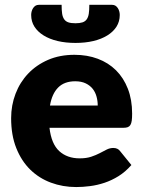

<svg xmlns="http://www.w3.org/2000/svg" viewBox="-20 -748 579 776"><path d="M375 -321.5Q375 -340 370.2 -357.5Q365.5 -375 354.8 -388.8Q344 -402.5 326.5 -411Q309 -419.5 284 -419.5Q240 -419.5 215 -394.2Q190 -369 182 -321.5ZM180 -231.5Q187.5 -166.5 219.5 -137.2Q251.5 -108 302 -108Q329 -108 348.5 -114.5Q368 -121 383.2 -129Q398.5 -137 411.2 -143.5Q424 -150 438 -150Q456.5 -150 466 -136.5L511 -81Q487 -53.5 459.2 -36.2Q431.5 -19 402.2 -9.2Q373 0.5 343.8 4.2Q314.5 8 288 8Q233.5 8 185.8 -9.8Q138 -27.5 102.2 -62.5Q66.5 -97.5 45.8 -149.5Q25 -201.5 25 -270.5Q25 -322.5 42.8 -369Q60.5 -415.5 93.8 -450.5Q127 -485.5 174.2 -506Q221.5 -526.5 281 -526.5Q332.5 -526.5 375.2 -510.5Q418 -494.5 448.8 -464Q479.5 -433.5 496.8 -389.2Q514 -345 514 -289Q514 -271.5 512.5 -260.5Q511 -249.5 507 -243Q503 -236.5 496.2 -234Q489.5 -231.5 479 -231.5ZM285 -654Q302 -654 313 -657.5Q324 -661 330.2 -669.5Q336.5 -678 338.8 -692.2Q341 -706.5 341 -728.5H433Q441 -728.5 446.8 -724.8Q452.5 -721 456.2 -715.2Q460 -709.5 462 -702.2Q464 -695 464 -687.5Q464 -661 450.8 -640.2Q437.5 -619.5 413.8 -604.8Q390 -590 357.2 -582.2Q324.5 -574.5 285 -574.5Q245.5 -574.5 212.8 -582.2Q180 -590 156.2 -604.8Q132.5 -619.5 119.2 -640.2Q106 -661 106 -687.5Q106 -695 108 -702.2Q110 -709.5 113.8 -715.2Q117.5 -721 123.2 -724.8Q129 -728.5 137 -728.5H229Q229 -706.5 231.2 -692.2Q233.5 -678 239.8 -669.5Q246 -661 256.8 -657.5Q267.5 -654 285 -654Z"/></svg>

Font: Lato 2
Style: Regular
Weight: 900
Designer: Lukasz Dziedzic with Adam Twardoch and Botio Nikoltchev
Foundry: tyPoland Lukasz Dziedzic
Version: Version 2.015; 2015-08-06; http://www.latofonts.com/